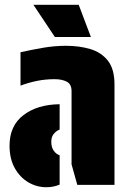

<svg xmlns="http://www.w3.org/2000/svg" viewBox="-20 -775 535 805"><path d="M280 -393Q280 -422 260 -432.5Q240 -443 209 -443Q171 -443 136 -436Q101 -429 66 -416V-556Q111 -566 159.5 -574.5Q208 -583 257 -583Q312 -583 358 -569.5Q404 -556 432 -521Q460 -486 460 -421V0H304L280 -86ZM230 -124V-1Q204 10 174 10Q134 10 99 -10.5Q64 -31 42 -70Q20 -109 20 -164Q20 -248 78.5 -292.5Q137 -337 230 -338V-232Q214 -225 204.5 -212.5Q195 -200 195 -181Q195 -158 205 -143.5Q215 -129 230 -124ZM361 -620H210L120 -755H310Z"/></svg>

Font: Protest Guerrilla
Style: Regular
Weight: 400
Designer: Octavio Pardo
Foundry: Ashler Design
Version: Version 2.005; ttfautohint (v1.8.4.7-5d5b)